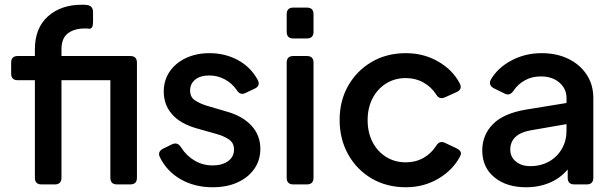

<svg xmlns="http://www.w3.org/2000/svg" viewBox="-20 -777 2586 809"><path d="M155 0Q127 0 127 -28V-439H55Q27 -439 27 -467V-513Q27 -541 55 -541H127V-569Q127 -659 182 -708Q237 -757 324 -757Q328 -757 334 -757Q340 -757 346 -756Q372 -753 372 -726V-684Q372 -654 355 -656Q350 -657 345.5 -657Q341 -657 338 -657Q293 -657 266 -636.5Q239 -616 239 -569V-541H470H472H473H529Q557 -541 557 -513V-28Q557 0 529 0H473Q445 0 445 -28V-439H239V-28Q239 0 211 0Z M876 12Q800 12 741.5 -21.5Q683 -55 654 -114Q642 -138 668 -151L705 -169Q728 -180 743 -156Q766 -120 800.5 -100Q835 -80 876 -80Q916 -80 941 -98Q966 -116 966 -147Q966 -176 943 -190.5Q920 -205 894 -212L809 -236Q739 -256 704.5 -296Q670 -336 670 -391Q670 -439 695 -475.5Q720 -512 763.5 -532.5Q807 -553 863 -553Q929 -553 983 -523.5Q1037 -494 1066 -440Q1079 -415 1052 -403L1014 -385Q992 -374 977 -398Q958 -426 927.5 -442.5Q897 -459 862 -459Q824 -459 802.5 -441.5Q781 -424 781 -396Q781 -367 802.5 -353.5Q824 -340 850 -332L938 -306Q1004 -287 1040.5 -246.5Q1077 -206 1077 -150Q1077 -102 1051.5 -65.5Q1026 -29 981 -8.5Q936 12 876 12Z M1216 -615Q1188 -615 1188 -643V-717Q1188 -745 1216 -745H1273Q1301 -745 1301 -717V-643Q1301 -615 1273 -615ZM1216 0Q1188 0 1188 -28V-513Q1188 -541 1216 -541H1273Q1301 -541 1301 -513V-28Q1301 0 1273 0Z M1690 12Q1609 12 1546 -25Q1483 -62 1447 -126.5Q1411 -191 1411 -272Q1411 -352 1447 -415.5Q1483 -479 1546 -516Q1609 -553 1690 -553Q1765 -553 1826 -518Q1887 -483 1917 -426Q1930 -401 1904 -389L1855 -367Q1831 -356 1818 -379Q1797 -411 1764 -429.5Q1731 -448 1690 -448Q1643 -448 1606.5 -425Q1570 -402 1549.5 -362Q1529 -322 1529 -271Q1529 -219 1549.5 -179Q1570 -139 1606.5 -116Q1643 -93 1690 -93Q1731 -93 1764 -111.5Q1797 -130 1818 -163Q1832 -186 1855 -175L1904 -152Q1930 -139 1919 -119Q1889 -61 1827.5 -24.5Q1766 12 1690 12Z M2196 12Q2114 12 2063 -30Q2012 -72 2012 -143Q2012 -208 2056.5 -253.5Q2101 -299 2195 -315L2367 -343V-364Q2367 -403 2337 -429Q2307 -455 2259 -455Q2221 -455 2191.5 -438.5Q2162 -422 2144 -395Q2128 -371 2106 -383L2061 -405Q2049 -411 2045.5 -421Q2042 -431 2049 -443Q2078 -492 2135.5 -522.5Q2193 -553 2262 -553Q2326 -553 2375 -529Q2424 -505 2452 -462.5Q2480 -420 2480 -364V-28Q2480 0 2452 0H2400Q2372 0 2372 -28V-63Q2342 -27 2297 -7.5Q2252 12 2196 12ZM2130 -147Q2130 -116 2153.5 -96.5Q2177 -77 2214 -77Q2259 -77 2293.5 -96.5Q2328 -116 2347.5 -150Q2367 -184 2367 -225V-254L2217 -228Q2172 -220 2151 -199Q2130 -178 2130 -147Z"/></svg>

Font: Pitagon Sans Text SemiBold
Style: Regular
Weight: 600
Designer: Travis Tran
Foundry: Pitagon
Version: Version 1.001; ttfautohint (v1.8.4.7-5d5b);gftools[0.9.26]